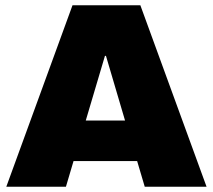

<svg xmlns="http://www.w3.org/2000/svg" viewBox="-20 -708 807 728"><path d="M763.2 0H528.8L500 -97.2H258.8L230 0H3.9L254.9 -688H512.2ZM377.9 -496.1 305.2 -251H454.1L381.8 -496.1Z"/></svg>

Font: Archivo-RBTV
Style: Regular
Weight: 500
Designer: Hector Gatti
Foundry: Hector Gatti
Version: ""